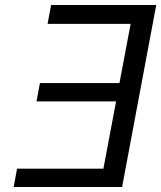

<svg xmlns="http://www.w3.org/2000/svg" viewBox="-20 -745 642 765"><path d="M34.5 0 48 -73H392L442.5 -341H125.5L139 -414H456L500.5 -650H169.5L183.5 -725H602.5L466.5 0Z"/></svg>

Font: JuliaMono Italic
Style: Regular
Weight: 400
Italic angle: -9°
Monospace: yes
Designer: cormullion
Foundry: corm
Version: Version 0.049; ttfautohint (v1.8.4)